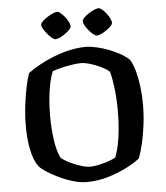

<svg xmlns="http://www.w3.org/2000/svg" viewBox="-60 -973 885 1026"><g transform="rotate(-5 382.0 -460.0)"><path d="M364 0Q330 0 291 -11.5Q252 -23 215.5 -40.5Q179 -58 151.5 -76Q124 -94 113 -108Q89 -140 77 -198Q65 -256 65 -324Q65 -380 71.5 -434.5Q78 -489 87.5 -534.5Q97 -580 108 -608Q134 -627 170 -647Q206 -667 249 -684Q292 -701 336 -710.5Q380 -720 421 -720Q447 -720 481 -712Q515 -704 549 -690.5Q583 -677 610 -661Q637 -645 651 -630Q667 -604 677.5 -565Q688 -526 693.5 -480.5Q699 -435 699 -389Q699 -335 692.5 -281.5Q686 -228 675.5 -182Q665 -136 652 -102Q627 -81 580.5 -57Q534 -33 478 -16.5Q422 0 364 0ZM387 -80Q409 -80 436.5 -86Q464 -92 489.5 -101Q515 -110 527 -118Q538 -146 546 -184.5Q554 -223 558 -269Q562 -315 562 -363Q562 -427 555.5 -483Q549 -539 539 -575Q533 -583 515.5 -593.5Q498 -604 475 -613.5Q452 -623 429 -629.5Q406 -636 390 -636Q369 -636 339.5 -631.5Q310 -627 281.5 -620Q253 -613 234 -606Q223 -579 215 -541.5Q207 -504 203 -459.5Q199 -415 199 -368Q199 -306 207 -245Q215 -184 234 -144Q242 -134 261.5 -123Q281 -112 305 -102Q329 -92 351.5 -86Q374 -80 387 -80ZM486 -775Q479 -775 467 -784.5Q455 -794 443.5 -807.5Q432 -821 424.5 -835Q417 -849 417 -857Q417 -866 427 -876.5Q437 -887 452.5 -897Q468 -907 483 -913.5Q498 -920 507 -920Q515 -920 526 -910.5Q537 -901 548 -887Q559 -873 565.5 -859Q572 -845 572 -837Q572 -829 562.5 -819Q553 -809 539 -799Q525 -789 510.5 -782Q496 -775 486 -775ZM264 -775Q256 -775 244.5 -784.5Q233 -794 221.5 -808Q210 -822 202 -835.5Q194 -849 194 -857Q194 -866 204.5 -876.5Q215 -887 230.5 -897Q246 -907 261 -913.5Q276 -920 285 -920Q293 -920 303.5 -911Q314 -902 325.5 -888Q337 -874 343.5 -860Q350 -846 350 -837Q350 -829 340.5 -819Q331 -809 317 -799Q303 -789 288.5 -782Q274 -775 264 -775Z"/></g></svg>

Font: Texturina Medium 12pt SemiBold
Style: Regular
Weight: 600
Version: Version 1.002